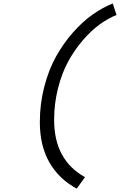

<svg xmlns="http://www.w3.org/2000/svg" viewBox="-20 -1027 711 1138"><path d="M300.8 -316.4Q300.8 -78.1 483.7 22.8L434.9 91.1Q329.4 34.5 272.8 -64.5Q216.1 -163.4 216.1 -302.7Q216.1 -412.1 242.5 -513.3Q268.9 -614.6 312.2 -692.1Q355.5 -769.5 412.1 -834Q468.8 -898.4 528.3 -940.4Q587.9 -982.4 648.4 -1006.5L670.6 -938.2Q619.8 -918 569.3 -881.2Q518.9 -844.4 470.1 -787.4Q421.2 -730.5 383.8 -661.8Q346.4 -593.1 323.6 -502.9Q300.8 -412.8 300.8 -316.4Z"/></svg>

Font: TypoPRO Monoid
Style: Italic
Weight: 400
Width: 4
Italic angle: -11°
Monospace: yes
Version: Version 0.61